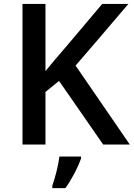

<svg xmlns="http://www.w3.org/2000/svg" viewBox="-20 -734 679 975"><path d="M639.2 0H503.9L279.8 -323.2L210.9 -267.1V0H94.2V-713.9H210.9V-373Q258.8 -431.6 306.2 -485.8L499 -713.9H631.8Q444.8 -494.1 363.8 -400.9ZM245.6 209Q256.8 177.7 267.3 135.5Q277.8 93.3 281.7 61H391.6V70.8Q377.4 109.9 355 151.9Q332.5 193.8 312 221.2H245.6Z"/></svg>

Font: JBL Sans
Style: Semibold
Weight: 600
Version: Version 1.10